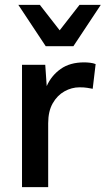

<svg xmlns="http://www.w3.org/2000/svg" viewBox="-20 -765 432 785"><path d="M70 0V-500H165L171 -413Q190 -456 228 -483Q266 -510 324 -510Q335 -510 348 -508.5Q361 -507 371 -503L359 -402Q348 -404 336 -406Q324 -408 305 -408Q273 -408 243.5 -391.5Q214 -375 195.5 -342.5Q177 -310 177 -261V0ZM392 -745 280 -576H167L55 -745H143L224 -641L305 -745Z"/></svg>

Font: Prodigy Sans Medium
Style: Regular
Weight: 500
Designer: Wei Huang
Foundry: Wei Huang
Version: Version 1.003; ttfautohint (v1.8.3)